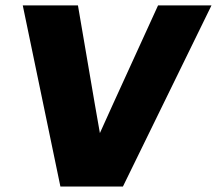

<svg xmlns="http://www.w3.org/2000/svg" viewBox="-20 -680 791 700"><path d="M751 -660.2 428.2 0H200.2L63 -660.2H264.2L325.2 -303.2L344.2 -194.8L392.1 -300.8L556.2 -660.2Z"/></svg>

Font: Human Sans Black
Style: Italic
Weight: 800
Italic angle: -8°
Designer: Tim Radville
Foundry: Continuum
Version: Version 1.000;FEAKit 1.0